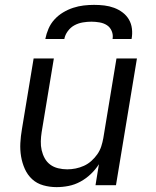

<svg xmlns="http://www.w3.org/2000/svg" viewBox="-20 -760 640 788"><path d="M212 8Q184 8 157.5 0.5Q131 -7 112 -24.5Q93 -42 82 -66.5Q71 -91 66.5 -118Q62 -145 63.5 -173Q65 -201 70 -230L118 -520H201L151 -218Q148 -199 147.5 -180Q147 -161 151 -143.5Q155 -126 163.5 -110.5Q172 -95 186 -84.5Q200 -74 218.5 -69.5Q237 -65 256 -65Q273 -65 290.5 -68.5Q308 -72 324.5 -79.5Q341 -87 355 -99.5Q369 -112 379.5 -127Q390 -142 395.5 -159Q401 -176 404 -193L458 -520H542L456 0H372L386 -86Q372 -64 352.5 -45.5Q333 -27 310 -14.5Q287 -2 262 3Q237 8 212 8ZM166 -600Q170 -621 179 -642Q188 -663 203.5 -680Q219 -697 239 -709Q259 -721 280.5 -728Q302 -735 323.5 -737.5Q345 -740 366 -740Q388 -740 408.5 -737.5Q429 -735 448 -728Q467 -721 483 -709Q499 -697 509 -680Q519 -663 521.5 -642Q524 -621 520 -600H442Q445 -617 438.5 -632.5Q432 -648 419 -656.5Q406 -665 389 -668Q372 -671 355 -671Q338 -671 320 -668Q302 -665 286 -656.5Q270 -648 258.5 -632.5Q247 -617 244 -600Z"/></svg>

Font: Iosevka SS04 Extended Oblique
Style: Regular
Weight: 400
Width: 7
Italic angle: -9°
Monospace: yes
Designer: Belleve Invis
Foundry: Belleve Invis
Version: Version 19.0.0; ttfautohint (v1.8.4)